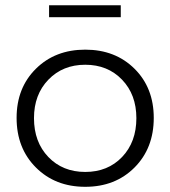

<svg xmlns="http://www.w3.org/2000/svg" viewBox="-20 -717 656 739"><path d="M168.9 -696.8H444.8V-650.9H168.9ZM571.8 -263.2Q571.8 -146.5 497.8 -72.3Q423.8 2 308.1 2Q192.4 2 118.2 -72.3Q43.9 -146.5 43.9 -263.2Q43.9 -378.9 118.2 -452.4Q192.4 -525.9 308.1 -525.9Q423.8 -525.9 497.8 -452.4Q571.8 -378.9 571.8 -263.2ZM110.8 -262.2Q110.8 -170.4 166 -112.8Q221.2 -55.2 308.1 -55.2Q395 -55.2 450 -112.8Q504.9 -170.4 504.9 -262.2Q504.9 -353 449.7 -410.4Q394.5 -467.8 308.1 -467.8Q221.7 -467.8 166.3 -410.4Q110.8 -353 110.8 -262.2Z"/></svg>

Font: Montserrat arm Light
Style: Regular
Weight: 300
Designer: Julieta Ulanovsky
Foundry: Julieta Ulanovsky
Version: Version 6.000;PS 006.000;hotconv 1.0.88;makeotf.lib2.5.64775